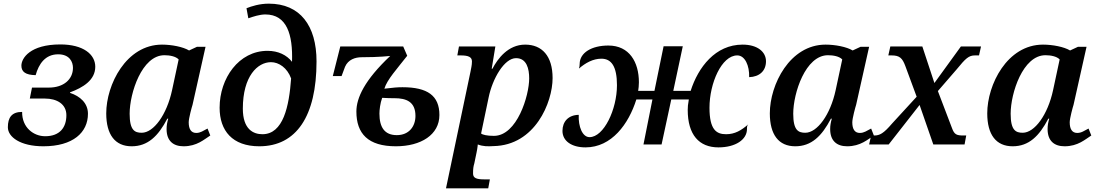

<svg xmlns="http://www.w3.org/2000/svg" viewBox="-20 -790 5988 1050"><path d="M217 10C380 10 461 -66 461 -168C461 -226 418 -264 363 -282V-285C434 -311 501 -352 501 -425C501 -493 435 -547 310 -547C145 -547 97 -472 97 -431C97 -397 120 -380 175 -379C192 -441 228 -493 298 -493C361 -493 379 -451 379 -419C379 -356 328 -311 247 -311H155L143 -251H226C291 -251 343 -221 343 -160C343 -94 308 -45 227 -45C164 -45 100 -92 101 -178C44 -178 23 -147 23 -94C23 -41 91 10 217 10Z M700 10C788 10 845 -45 895 -141H900C894 -120 891 -104 891 -84C891 -20 927 10 984 10C1057 10 1097 -28 1130 -49L1115 -87C1091 -75 1077 -63 1053 -63C1026 -63 1012 -83 1012 -121C1012 -143 1029 -205 1033 -217L1104 -534H1057L1014 -514C981 -534 918 -546 866 -546C670 -546 561 -327 561 -170C561 -54 609 10 700 10ZM755 -64C717 -64 689 -77 689 -168C689 -281 756 -488 879 -488C908 -488 941 -482 957 -465L921 -297C892 -162 820 -64 755 -64Z M1398 10C1600 10 1711 -154 1711 -454C1711 -650 1621 -770 1450 -770C1399 -770 1356 -756 1328 -745L1338 -690C1364 -699 1400 -711 1431 -711C1549 -711 1582 -601 1577 -452C1548 -489 1502 -512 1443 -512C1286 -512 1181 -362 1181 -201C1181 -75 1251 10 1398 10ZM1415 -56C1366 -56 1308 -82 1308 -196C1308 -374 1389 -450 1462 -450C1505 -450 1551 -419 1572 -361C1561 -208 1529 -56 1415 -56Z M2145 10C2282 10 2383 -53 2383 -161C2383 -267 2318 -313 2181 -313C2154 -313 2132 -311 2082 -305C2097 -355 2151 -413 2207 -485L2185 -536H1841L1800 -374H1848L1867 -425C1884 -464 1922 -477 1958 -477C2055 -477 2113 -484 2114 -484C1974 -352 1929 -255 1929 -180C1929 -59 1993 10 2145 10ZM2150 -51C2083 -51 2055 -94 2055 -169C2055 -188 2059 -225 2070 -255C2095 -253 2125 -253 2137 -253C2203 -253 2252 -233 2252 -156C2252 -99 2217 -51 2150 -51Z M2419 240H2650L2659 191H2629C2586 191 2567 184 2567 159C2567 132 2569 120 2574 103L2586 45C2592 18 2593 -4 2593 0C2621 11 2648 11 2679 9C2906 5 3002 -230 3002 -363C3002 -484 2944 -546 2852 -546C2758 -546 2701 -468 2673 -414H2669L2689 -536H2490L2481 -487H2499C2542 -487 2561 -478 2561 -454C2561 -432 2556 -416 2553 -398ZM2681 -47C2643 -47 2619 -53 2611 -60L2652 -256C2673 -360 2738 -472 2802 -472C2861 -472 2874 -413 2874 -361C2874 -268 2808 -47 2681 -47Z M3909 16C4003 16 4065 -27 4065 -84C4065 -93 4065 -104 4072 -110C4034 -77 3999 -56 3951 -56C3898 -56 3860 -80 3860 -201C3860 -334 3926 -487 4012 -487C4054 -487 4079 -431 4077 -368C4133 -370 4169 -402 4169 -455C4169 -506 4123 -546 4041 -546C3892 -546 3798 -422 3757 -293H3662L3714 -537H3609L3559 -293H3470C3472 -309 3474 -319 3474 -340C3474 -450 3422 -541 3307 -541C3216 -541 3150 -502 3150 -440C3150 -431 3149 -423 3146 -415C3182 -446 3223 -469 3269 -469C3324 -469 3354 -426 3354 -324C3354 -191 3282 -40 3204 -40C3165 -40 3142 -98 3145 -162C3088 -161 3056 -125 3056 -74C3056 -19 3106 16 3182 16C3325 16 3418 -112 3460 -246H3548L3499 0H3598L3651 -246H3747C3742 -219 3741 -204 3741 -189C3741 -53 3803 16 3909 16Z M4329 10C4417 10 4474 -45 4524 -141H4529C4523 -120 4520 -104 4520 -84C4520 -20 4556 10 4613 10C4686 10 4726 -28 4759 -49L4744 -87C4720 -75 4706 -63 4682 -63C4655 -63 4641 -83 4641 -121C4641 -143 4658 -205 4662 -217L4733 -534H4686L4643 -514C4610 -534 4547 -546 4495 -546C4299 -546 4190 -327 4190 -170C4190 -54 4238 10 4329 10ZM4384 -64C4346 -64 4318 -77 4318 -168C4318 -281 4385 -488 4508 -488C4537 -488 4570 -482 4586 -465L4550 -297C4521 -162 4449 -64 4384 -64Z M4733 0H4840L5009 -216L5084 0H5255L5264 -49H5250C5211 -49 5199 -54 5186 -90L5109 -292L5212 -411C5261 -471 5278 -487 5312 -487H5334L5345 -536H5235L5090 -336L5024 -536H4849L4838 -487H4856C4900 -487 4915 -472 4931 -429L4993 -261L4859 -115C4812 -60 4791 -49 4761 -49H4744Z M5518 10C5606 10 5663 -45 5713 -141H5718C5712 -120 5709 -104 5709 -84C5709 -20 5745 10 5802 10C5875 10 5915 -28 5948 -49L5933 -87C5909 -75 5895 -63 5871 -63C5844 -63 5830 -83 5830 -121C5830 -143 5847 -205 5851 -217L5922 -534H5875L5832 -514C5799 -534 5736 -546 5684 -546C5488 -546 5379 -327 5379 -170C5379 -54 5427 10 5518 10ZM5573 -64C5535 -64 5507 -77 5507 -168C5507 -281 5574 -488 5697 -488C5726 -488 5759 -482 5775 -465L5739 -297C5710 -162 5638 -64 5573 -64Z"/></svg>

Font: Noto Serif Semi
Style: Italic
Weight: 600
Italic angle: -12°
Designer: Monotype Design Team
Foundry: Monotype Imaging Inc.
Version: Version 1.901